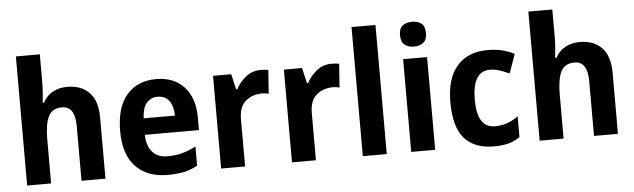

<svg xmlns="http://www.w3.org/2000/svg" viewBox="-48 -1031 3716 1126"><g transform="rotate(-5 1809.5 -468.0)"><path d="M213 -692Q213 -657 210 -622Q207 -587 205 -569H213Q235 -610 272 -629.5Q309 -649 356 -649Q438 -649 485.5 -600.5Q533 -552 533 -451V-93H392V-414Q392 -532 316 -532Q257 -532 235 -486.5Q213 -441 213 -353V-93H72V-853H213Z M879 -649Q984 -649 1044 -583.5Q1104 -518 1104 -402V-329H785Q787 -263 818.5 -227.5Q850 -192 907 -192Q954 -192 993.5 -202.5Q1033 -213 1075 -235V-122Q1037 -101 995.5 -92Q954 -83 899 -83Q779 -83 711 -154Q643 -225 643 -362Q643 -504 706.5 -576.5Q770 -649 879 -649ZM879 -545Q840 -545 815 -517Q790 -489 787 -426H971Q971 -479 948 -512Q925 -545 879 -545Z M1495 -649Q1505 -649 1517.5 -648Q1530 -647 1540 -645L1530 -506Q1523 -508 1511 -509.5Q1499 -511 1492 -511Q1434 -511 1394.5 -477.5Q1355 -444 1355 -371V-93H1214V-639H1321L1342 -548H1349Q1370 -589 1407.5 -619Q1445 -649 1495 -649Z M1912 -649Q1922 -649 1934.5 -648Q1947 -647 1957 -645L1947 -506Q1940 -508 1928 -509.5Q1916 -511 1909 -511Q1851 -511 1811.5 -477.5Q1772 -444 1772 -371V-93H1631V-639H1738L1759 -548H1766Q1787 -589 1824.5 -619Q1862 -649 1912 -649Z M2189 -93H2048V-853H2189Z M2404 -853Q2438 -853 2459 -836.5Q2480 -820 2480 -780Q2480 -741 2458.5 -724Q2437 -707 2404 -707Q2370 -707 2348.5 -724Q2327 -741 2327 -780Q2327 -820 2348 -836.5Q2369 -853 2404 -853ZM2474 -639V-93H2333V-639Z M2820 -83Q2704 -83 2645.5 -150.5Q2587 -218 2587 -363Q2587 -504 2651 -576.5Q2715 -649 2830 -649Q2884 -649 2921.5 -638.5Q2959 -628 2988 -613L2948 -501Q2915 -516 2888 -524.5Q2861 -533 2834 -533Q2731 -533 2731 -364Q2731 -200 2835 -200Q2876 -200 2908.5 -212Q2941 -224 2973 -246V-124Q2940 -102 2905.5 -92.5Q2871 -83 2820 -83Z M3230 -692Q3230 -657 3227 -622Q3224 -587 3222 -569H3230Q3252 -610 3289 -629.5Q3326 -649 3373 -649Q3455 -649 3502.5 -600.5Q3550 -552 3550 -451V-93H3409V-414Q3409 -532 3333 -532Q3274 -532 3252 -486.5Q3230 -441 3230 -353V-93H3089V-853H3230Z"/></g></svg>

Font: Noto Sans Telugu UI SemiCondensed
Style: Bold
Weight: 700
Width: 4
Designer: Jelle Bosma - Monotype Design Team
Foundry: Monotype Imaging Inc.
Version: Version 2.005; ttfautohint (v1.8.4.7-5d5b)